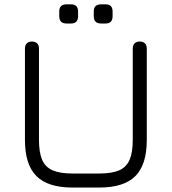

<svg xmlns="http://www.w3.org/2000/svg" viewBox="-20 -842 771 862"><path d="M305.5 0Q195 0 143.5 -51.5Q92 -103 92 -213.5V-624Q92 -639 100.2 -647.2Q108.5 -655.5 123.5 -655.5Q138.5 -655.5 146.8 -647.2Q155 -639 155 -624V-213.5Q155 -157.5 169.2 -124.5Q183.5 -91.5 216.5 -77.2Q249.5 -63 305.5 -63H425.5Q482 -63 514.8 -77.2Q547.5 -91.5 561.8 -124.5Q576 -157.5 576 -213.5V-624Q576 -639 584.2 -647.2Q592.5 -655.5 607.5 -655.5Q622.5 -655.5 630.8 -647.2Q639 -639 639 -624V-213.5Q639 -103 587.8 -51.5Q536.5 0 425.5 0ZM278.5 -736.5Q246 -736.5 246 -769.5V-790.5Q246 -822.5 278.5 -822.5H299Q330.5 -822.5 330.5 -790.5V-769.5Q330.5 -736.5 299 -736.5ZM433.5 -736.5Q401 -736.5 401 -769.5V-790.5Q401 -822.5 433.5 -822.5H454Q485.5 -822.5 485.5 -790.5V-769.5Q485.5 -736.5 454 -736.5Z"/></svg>

Font: Jura Light Medium
Style: Regular
Weight: 500
Version: Version 5.106